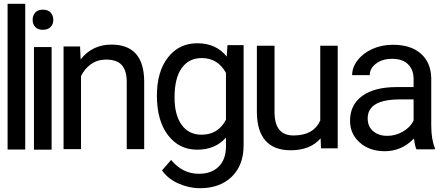

<svg xmlns="http://www.w3.org/2000/svg" viewBox="-20 -792 2342 1012"><path d="M113 -4H20V-772H113Z M252 -3H159V-544H252ZM152 -688Q152 -710 165.5 -725.5Q179 -741 206 -741Q233 -741 247 -725.5Q261 -710 261 -687.5Q261 -665 247 -650Q233 -635 206 -635Q179 -635 165.5 -650Q152 -665 152 -688Z M402 -547 405 -479Q467 -557 567 -557Q739 -557 740 -363V-6H648V-364Q647 -422 621 -450Q595 -478 539 -478Q494 -478 460 -454Q426 -430 407 -391V-6H315V-547Z M1020 -564Q1119 -564 1175 -494L1179 -554H1264V-26Q1264 79 1201.5 139.5Q1139 200 1034 200Q976 200 920 175Q864 150 834 106L882 51Q942 124 1028 124Q1095 124 1133 86Q1171 48 1171 -21V-67Q1115 -3 1019 -3Q924 -3 865.5 -79.5Q807 -156 807 -288Q807 -415 865.5 -489.5Q924 -564 1020 -564ZM1042 -82Q1130 -82 1171 -161V-408Q1128 -486 1043 -486Q976 -486 938 -433.5Q900 -381 900 -278Q900 -186 937.5 -134Q975 -82 1042 -82Z M1670 -63Q1616 0 1512 0Q1425 0 1380 -50Q1335 -100 1334 -199V-551H1427V-201Q1427 -78 1527 -78Q1633 -78 1668 -157V-551H1760V-10H1672Z M2175 -5Q2167 -21 2162 -62Q2097 5 2008 5Q1928 5 1876.5 -40.5Q1825 -86 1825 -155Q1825 -240 1889.5 -286.5Q1954 -333 2070 -333H2160V-376Q2160 -424 2131 -453Q2102 -482 2046 -482Q1996 -482 1962.5 -457Q1929 -432 1929 -396H1836Q1836 -437 1865 -474.5Q1894 -512 1943 -534Q1992 -556 2051 -556Q2145 -556 2198 -509.5Q2251 -463 2253 -381V-132Q2253 -57 2272 -13V-5ZM2160 -157V-268H2088Q1918 -268 1918 -168Q1918 -125 1947 -100.5Q1976 -76 2021 -76Q2065 -76 2104 -98.5Q2143 -121 2160 -157Z"/></svg>

Font: lipipragatuchhi
Style: Regular
Weight: 400
Designer: Abhinash Majhi
Version: Version 1.000